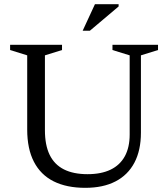

<svg xmlns="http://www.w3.org/2000/svg" viewBox="-20 -891 808 921"><path d="M602 -245.5V-625.5L519.5 -651V-676H738V-651L656 -625.5V-255Q656 -170 624.8 -110.8Q593.5 -51.5 534 -20.8Q474.5 10 389 10Q299.5 10 237.2 -21.2Q175 -52.5 142.8 -114.8Q110.5 -177 110.5 -269.5V-625.5L28.5 -651V-676H277.5V-651L195.5 -625.5V-266Q195.5 -195 218.2 -148.2Q241 -101.5 286.5 -78.5Q332 -55.5 400 -55.5Q465.5 -55.5 510.5 -77.2Q555.5 -99 578.8 -141.5Q602 -184 602 -245.5ZM376.5 -743.5 435.5 -871H549V-860L411 -743.5Z"/></svg>

Font: Newsreader 16pt 16pt
Style: Regular
Weight: 400
Version: Version 1.003